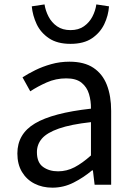

<svg xmlns="http://www.w3.org/2000/svg" viewBox="-20 -836 603 869"><path d="M217.2 13.4Q171.9 13.4 136.1 -4.9Q100.2 -23.2 79.4 -57.9Q58.6 -92.5 58.6 -141.3Q58.6 -230.1 138.5 -277.5Q218.3 -325 391.7 -344.2Q392.1 -379.4 382.8 -410.5Q373.5 -441.7 349.2 -461.5Q324.9 -481.3 280 -481.3Q232.6 -481.3 191.1 -462.8Q149.7 -444.3 117 -422.7L81.9 -486Q107 -502.3 139.8 -518.5Q172.6 -534.7 211.9 -545.7Q251.1 -556.8 294.5 -556.8Q361.2 -556.8 402.8 -529.1Q444.3 -501.4 463.7 -451.5Q483.1 -401.6 483.1 -334V0H408.2L400.5 -64.9H396.7Q358.6 -32.7 313.3 -9.7Q267.9 13.4 217.2 13.4ZM242.8 -60.6Q282 -60.6 317.3 -79Q352.5 -97.4 391.7 -132.4V-283.2Q300.7 -273.1 246.8 -254.3Q193 -235.5 170 -209.1Q147.1 -182.6 147.1 -147.4Q147.1 -100.4 174.9 -80.5Q202.6 -60.6 242.8 -60.6ZM299.1 -637.5Q239.2 -637.5 201.7 -662.8Q164.2 -688 145.9 -726.8Q127.7 -765.7 123.8 -807.3L181.5 -816Q186.1 -787.1 199.9 -760.6Q213.6 -734.1 238.2 -716.9Q262.8 -699.7 299.1 -699.7Q335.4 -699.7 359.8 -716.9Q384.2 -734.1 398.1 -760.6Q412 -787.1 416 -816L473.4 -807.3Q470.5 -765.7 452 -726.8Q433.4 -688 396.4 -662.8Q359.4 -637.5 299.1 -637.5Z"/></svg>

Font: Noto Sans KR Thin
Style: Regular
Weight: 100
Designer: Ryoko NISHIZUKA 西塚涼子 (kana, bopomofo & ideographs); Paul D. Hunt (Latin, Greek & Cyrillic); Sandoll Communications 산돌커뮤니
Foundry: Adobe
Version: Version 2.004-H2;hotconv 1.0.118;makeotfexe 2.5.65603